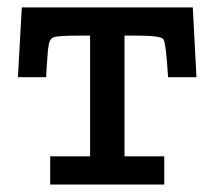

<svg xmlns="http://www.w3.org/2000/svg" viewBox="-20 -492 573 512"><path d="M27.8 -286.1 38.1 -472.2H494.1L503.9 -286.1H428.2Q422.4 -381.3 415 -388.2Q406.2 -397 346.2 -397H312V-75.2H418V0H113.8V-75.2H220.2V-397H186Q132.8 -397 121.8 -392.1Q110.8 -387.2 108.9 -365.2Q107.9 -361.3 107.9 -358.9Q104 -312 103 -286.1Z"/></svg>

Font: CMU Concrete
Style: Bold
Weight: 700
Version: Version 0.7.0